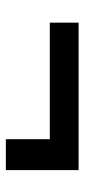

<svg xmlns="http://www.w3.org/2000/svg" viewBox="159 -522 282 640"><g transform="rotate(90 300.0 -202.0)"><path d="M444 -227H55.5V-323H547V-80.5H444Z"/></g></svg>

Font: JuliaMono Medium
Style: Italic
Weight: 500
Italic angle: -9°
Monospace: yes
Designer: cormullion
Foundry: corm
Version: Version 0.054; ttfautohint (v1.8.4)